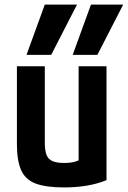

<svg xmlns="http://www.w3.org/2000/svg" viewBox="-20 -810 559 840"><path d="M406 -570H298L378 -790H519ZM204 -570H96L176 -790H317ZM260 10Q181 10 136 -7Q91 -24 72.5 -65.5Q54 -107 54 -180V-520H176V-187Q176 -152 183.5 -132.5Q191 -113 210 -105Q229 -97 261 -97Q280 -97 295 -99.5Q310 -102 327 -109.5Q344 -117 369 -131L324 -54V-520H446V-22Q369 10 260 10Z"/></svg>

Font: M PLUS 1 Code SemiBold
Style: Regular
Weight: 600
Designer: Coji Morishita
Foundry: UNDERFOREST DESIGN
Version: Version 1.005